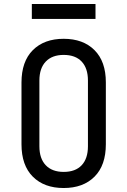

<svg xmlns="http://www.w3.org/2000/svg" viewBox="-20 -935 640 965"><path d="M300 10Q202 10 145 -47Q88 -104 88 -210V-520Q88 -626 145 -683Q202 -740 300 -740Q398 -740 455 -683Q512 -626 512 -521V-210Q512 -104 455 -47Q398 10 300 10ZM300 -71Q359 -71 390.5 -104.5Q422 -138 422 -200V-530Q422 -592 390.5 -625.5Q359 -659 300 -659Q242 -659 210 -625.5Q178 -592 178 -530V-200Q178 -138 210 -104.5Q242 -71 300 -71ZM140 -840V-915H460V-840Z"/></svg>

Font: JetBrains Mono NL
Style: Regular
Weight: 400
Monospace: yes
Designer: Philipp Nurullin, Konstantin Bulenkov
Foundry: JetBrains
Version: Version 2.305; ttfautohint (v1.8.4.7-5d5b)